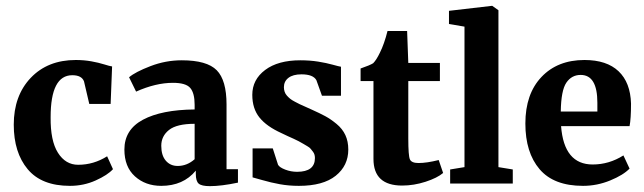

<svg xmlns="http://www.w3.org/2000/svg" viewBox="-20 -627 2199 656"><path d="M27 -201Q27 -300 85 -361Q143 -422 239 -422Q267 -422 292 -417.5Q317 -413 336 -407Q355 -401 363 -400L358 -272H285L267 -349Q259 -370 227 -370Q153 -370 153 -227Q152 -146 178 -105Q204 -64 247 -64Q300 -64 346 -93L366 -49Q348 -29 307 -10.5Q266 8 219 8Q122 8 74.5 -49Q27 -106 27 -201Z M405 -116Q405 -184 468.5 -218Q532 -252 645 -253V-269Q645 -309 630 -326.5Q615 -344 571 -344Q512 -344 445 -314L421 -363Q442 -381 494 -401Q546 -421 601 -421Q687 -421 720.5 -387Q754 -353 754 -270V-49H793V-3Q736 9 697 9Q669 9 659 0.5Q649 -8 649 -33V-44Q606 8 531 8Q477 8 441 -24.5Q405 -57 405 -116ZM587 -60Q619 -60 645 -83V-204Q584 -204 557.5 -183Q531 -162 531 -129Q531 -96 546.5 -78Q562 -60 587 -60Z M843 -21V-120H912L930 -64Q935 -55 954.5 -47.5Q974 -40 995 -40Q1056 -40 1056 -87Q1056 -93 1054.5 -98.5Q1053 -104 1049 -109Q1045 -114 1041.5 -118.5Q1038 -123 1030 -127.5Q1022 -132 1016.5 -135.5Q1011 -139 1000.5 -144.5Q990 -150 983 -153Q976 -156 963 -162Q950 -168 942 -172Q891 -195 866.5 -225.5Q842 -256 842 -303Q842 -355 886 -388Q930 -421 1006 -421Q1039 -421 1067 -416.5Q1095 -412 1116.5 -406Q1138 -400 1145 -399V-300H1080L1061 -353Q1050 -373 1010 -373Q981 -373 965.5 -361Q950 -349 950 -329Q950 -321 952.5 -313.5Q955 -306 960.5 -300Q966 -294 971.5 -289.5Q977 -285 987.5 -279.5Q998 -274 1004 -271Q1010 -268 1024 -262Q1038 -256 1044 -253Q1073 -240 1091.5 -230Q1110 -220 1130 -203.5Q1150 -187 1160 -165.5Q1170 -144 1170 -116Q1170 -61 1127 -26.5Q1084 8 1001 8Q967 8 936.5 2.5Q906 -3 875 -12Q844 -21 843 -21Z M1256 -84V-350H1212V-393Q1244 -404 1255 -411Q1266 -422 1278 -447Q1293 -477 1304 -521H1371L1375 -412H1483V-350H1375V-154Q1375 -95 1380.5 -82.5Q1386 -70 1410 -70Q1438 -70 1478 -80H1479L1494 -36Q1474 -19 1434 -6Q1394 7 1354 7Q1256 7 1256 -84Z M1518 0V-48L1567 -56V-536L1514 -545V-590L1660 -607H1662L1683 -592V-56L1732 -48V0Z M1972 8Q1872 8 1823.5 -49Q1775 -106 1775 -205Q1775 -306 1830 -364Q1885 -422 1977 -422Q2053 -422 2093.5 -383.5Q2134 -345 2136 -273Q2136 -221 2131 -196H1897Q1907 -65 2005 -65Q2061 -65 2110 -96L2131 -51Q2110 -29 2065 -10.5Q2020 8 1972 8ZM1964 -371Q1933 -371 1915 -344.5Q1897 -318 1896 -246H2021V-276Q2021 -371 1964 -371Z"/></svg>

Font: Aikya
Style: Bold
Weight: 700
Designer: Neelakash Kshetrimayum (Latin subset based on Merriweather by Eben Sorkin)
Foundry: Brand New Type
Version: Version 1.00 b005